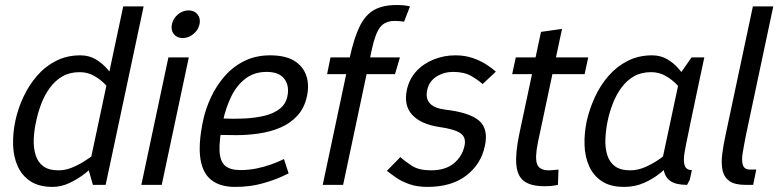

<svg xmlns="http://www.w3.org/2000/svg" viewBox="-20 -725 3053 753"><path d="M327.3 -60 463.3 -700H543.3L409.3 -70ZM327.3 -60 409.3 -70 394.3 0H344.3ZM388.8 -153.3 413.8 -145Q413.8 -145 401.2 -129.5Q388.5 -114 366.1 -91.2Q343.7 -68.5 314.8 -45.8Q285.8 -23 252.8 -7.5Q219.7 8 186.7 8L209.8 -57Q234.8 -57 260 -66.8Q285.2 -76.7 308.4 -91.2Q331.7 -105.7 349.5 -119.7Q367.3 -133.7 378.1 -143.5Q388.8 -153.3 388.8 -153.3ZM430.3 -346.7Q430.3 -346.7 420.3 -361.2Q410.3 -375.7 392.3 -394.3Q374.3 -413 349.1 -427.5Q323.8 -442 292.5 -442L295.7 -508Q328.7 -508 355.1 -492.5Q381.5 -477 401.1 -454.2Q420.7 -431.5 433.2 -408.8Q445.8 -386 452.2 -370.5Q458.7 -355 458.7 -355ZM292.5 -442Q253.7 -442 225.2 -425.7Q196.7 -409.3 176.1 -381.2Q155.5 -353.2 142.3 -319.2Q129.2 -285.3 122 -250Q113.8 -214.7 112.4 -180.2Q111 -145.8 119.4 -117.8Q127.8 -89.7 149.4 -73.3Q171 -57 209.8 -57L186.7 8Q133 8 99.6 -14Q66.2 -36 49.5 -73Q32.8 -110 31.4 -156Q30 -202 40 -250Q50 -298 71.4 -344Q92.8 -390 124.6 -427Q156.3 -464 199.2 -486Q242 -508 295.7 -508Z M534.3 0 640.5 -500H720.5L614.3 0ZM696.5 -575.8Q673.7 -575.8 661.5 -591.5Q649.3 -607.2 654.2 -630Q659 -652.7 677.8 -668.4Q696.7 -684.2 719.5 -684.2Q742.2 -684.2 754.8 -668.4Q767.3 -652.7 762.5 -630Q757.7 -607.2 738.4 -591.5Q719.2 -575.8 696.5 -575.8Z M1093.7 -101.2 1112 -45Q1112 -45 1084.2 -32Q1056.5 -19 1008.8 -5.5Q961.2 8 901 8L921.8 -58Q956.2 -58 986.8 -64.4Q1017.3 -70.8 1041.7 -79.6Q1066 -88.3 1079.8 -94.8Q1093.7 -101.2 1093.7 -101.2ZM776 -250H854.3Q839 -175.3 841 -133.5Q843 -91.7 863.2 -74.8Q883.5 -58 921.8 -58L901 8Q845 8 810.2 -18Q775.5 -44 766.2 -101Q757 -158 776 -250ZM1040 -508Q1098.3 -508 1133.2 -487Q1168 -466 1180.8 -429.5Q1193.7 -393 1183.7 -347Q1173.7 -301 1146 -271Q1118.3 -241 1079.3 -224.5Q1040.3 -208 995.9 -201.5Q951.5 -195 907 -195L830 -196L856.3 -260.2Q899.5 -258.2 941.3 -260.4Q983.2 -262.7 1018.2 -271.2Q1053.2 -279.8 1077 -298.2Q1100.8 -316.7 1107 -347Q1115.8 -387.8 1095.4 -415.4Q1075 -443 1025.8 -443Q976.7 -443 942.1 -416.2Q907.5 -389.5 886.4 -345.5Q865.3 -301.5 854.3 -250H776Q786 -298 807.6 -344Q829.2 -390 861.7 -427Q894.2 -464 938.7 -486Q983.2 -508 1040 -508Z M1245.7 0 1351.7 -500Q1368.7 -577 1390.9 -622.1Q1413.2 -667.2 1447.6 -686.2Q1482 -705.3 1535.3 -705.3Q1550.8 -705.3 1562.9 -704.2Q1575 -703 1588 -700L1564.8 -640Q1543.8 -643 1528.8 -643Q1490.7 -643 1471.3 -618.8Q1452 -594.5 1438.7 -533L1325.7 0ZM1262.8 -434.2 1276.2 -500H1548.5L1529.2 -434.2Z M1656 8 1670.2 -57Q1726.3 -57 1759.5 -84Q1792.7 -111 1801.7 -153Q1809.2 -186.7 1785.3 -202.8Q1761.5 -218.8 1702.7 -227L1726 -295Q1821 -284 1858.6 -252Q1896.2 -220 1881.7 -153Q1867.2 -82 1809.3 -37Q1751.5 8 1656 8ZM1766 -508 1756.8 -443Q1720.7 -443 1691.8 -424.6Q1662.8 -406.2 1655.7 -372.7Q1640.3 -306 1726 -295L1702.7 -227Q1631.2 -237.5 1596.9 -274.4Q1562.7 -311.3 1575.7 -372.7Q1584.8 -414.8 1612.4 -445.1Q1640 -475.3 1680.6 -491.7Q1721.2 -508 1766 -508ZM1497.3 -55 1550.2 -109Q1568.7 -92 1595.9 -74.5Q1623.2 -57 1670.2 -57L1656 8Q1615.7 8 1584.8 -3Q1554 -14 1532.7 -29Q1511.3 -44 1497.3 -55ZM1872.7 -395.3Q1856.2 -410.5 1828.5 -426.8Q1800.8 -443 1756.8 -443L1766 -508Q1803.2 -508 1833.7 -497.5Q1864.2 -487 1887.2 -472.2Q1910.3 -457.3 1924.7 -444Z M1988.7 -434.2 2002.8 -500H2287L2272.8 -434.2ZM2170.3 -60 2168.2 0Q2153.2 3 2141.8 4.2Q2130.5 5.3 2115 5.3Q2063.3 5.3 2036.4 -13.8Q2009.5 -32.8 2005.1 -77.9Q2000.7 -123 2016.7 -200L2101.7 -600L2184.2 -611.7L2089.7 -167Q2077.3 -106.5 2086.2 -81.8Q2095 -57 2133.3 -57Q2142.3 -57 2150.8 -58Q2159.3 -59 2170.3 -60Z M2674.7 0Q2630.7 0 2609.4 -15Q2588.2 -30 2583.5 -57Q2578.8 -84 2584.1 -119.5Q2589.3 -155 2598.3 -196L2610.2 -250H2689.3L2678.3 -196Q2669.5 -156 2664.4 -124.6Q2659.3 -93.2 2665.4 -75.6Q2671.5 -58 2693.5 -58L2685.5 -20.8ZM2650.3 -440 2727.3 -430 2653.5 -80 2570.3 -65ZM2650.3 -440 2692.3 -500H2742.3L2727.3 -430ZM2630.7 -153.3 2655.7 -145Q2655.7 -145 2645.6 -129.5Q2635.5 -114 2616.1 -91.2Q2596.7 -68.5 2568.8 -45.8Q2540.8 -23 2505.2 -7.5Q2469.7 8 2427.7 8L2451.8 -57Q2483.2 -57 2514.5 -71.5Q2545.8 -86 2572.2 -105.2Q2598.5 -124.3 2614.6 -138.8Q2630.7 -153.3 2630.7 -153.3ZM2671.3 -346.7Q2671.3 -346.7 2661.3 -361.2Q2651.3 -375.7 2633.3 -394.3Q2615.3 -413 2590.1 -427.5Q2564.8 -442 2533.5 -442L2537.7 -508Q2570.7 -508 2597.1 -492.5Q2623.5 -477 2642.6 -454.2Q2661.7 -431.5 2674.3 -408.8Q2687 -386 2693.3 -370.5Q2699.7 -355 2699.7 -355ZM2533.5 -442Q2494.7 -442 2466.2 -425.7Q2437.7 -409.3 2417.2 -381.2Q2396.7 -353.2 2383.5 -319.2Q2370.3 -285.3 2363 -250Q2355.8 -214.7 2354.3 -180.2Q2352.8 -145.8 2361.3 -117.8Q2369.8 -89.7 2391.4 -73.3Q2413 -57 2451.8 -57L2427.7 8Q2374 8 2340.7 -14Q2307.3 -36 2290.7 -73Q2274 -110 2272.5 -156Q2271 -202 2281 -250Q2292 -298 2313 -344Q2334 -390 2366.2 -427Q2398.3 -464 2441.2 -486Q2484 -508 2537.7 -508Z M2921.8 -60 2903 0Q2861.5 0 2840.6 -15Q2819.7 -30 2813.8 -57Q2808 -84 2812.3 -119.5Q2816.7 -155 2825.7 -196L2932.7 -700H3012.7L2905.7 -196Q2897.7 -156 2892.7 -125.1Q2887.7 -94.2 2893.8 -77.1Q2899.8 -60 2921.8 -60ZM2921.8 -60H2946L2933.8 0H2903Z"/></svg>

Font: Epunda Sans Light
Style: Italic
Weight: 300
Italic angle: -12.0243°
Designer: Simon Atzbach
Foundry: typofactur
Version: Version 2.204